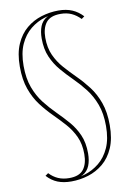

<svg xmlns="http://www.w3.org/2000/svg" viewBox="-107 -863 776 1148"><g transform="rotate(-10 280.5 -289.0)"><path d="M226 -652Q226 -591 246.8 -545.5Q267.5 -500 300.5 -462.8Q333.5 -425.5 370.5 -388.8Q407.5 -352 440.5 -308.8Q473.5 -265.5 494.2 -208Q515 -150.5 515 -71Q515 10 490.8 66Q466.5 122 425.5 156Q384.5 190 334 205.5Q283.5 221 231 221L220 209Q267.5 209 315.5 194.5Q363.5 180 403.5 147.8Q443.5 115.5 467.8 62Q492 8.5 492 -70Q492 -146.5 471.2 -201.8Q450.5 -257 417.8 -299.2Q385 -341.5 348 -378Q311 -414.5 278.2 -453Q245.5 -491.5 224.8 -539Q204 -586.5 204 -651Q204 -694 216.5 -725.2Q229 -756.5 258 -773.2Q287 -790 336 -790L331 -799Q379 -799 414.8 -783.5Q450.5 -768 478 -738L460 -725Q435.5 -750.5 406.5 -763.8Q377.5 -777 340 -777Q278 -777 252 -743.5Q226 -710 226 -652ZM335 73Q335 12 314.2 -33Q293.5 -78 260.5 -115.2Q227.5 -152.5 190.5 -189.2Q153.5 -226 120.5 -269.5Q87.5 -313 66.8 -370.8Q46 -428.5 46 -508Q46 -588.5 70.5 -644.2Q95 -700 136 -734Q177 -768 227.8 -783.5Q278.5 -799 331 -799L342 -786Q294 -786 245.8 -771.8Q197.5 -757.5 157.5 -725.2Q117.5 -693 93.2 -639.8Q69 -586.5 69 -509Q69 -432.5 89.8 -376.8Q110.5 -321 143.5 -278.8Q176.5 -236.5 213.5 -199.8Q250.5 -163 283.5 -124.8Q316.5 -86.5 337.2 -39.5Q358 7.5 358 72Q358 116 345.2 147.2Q332.5 178.5 303.5 195.2Q274.5 212 226 212L231 221Q184 221 148.2 206.8Q112.5 192.5 84 161L102 148Q126 173.5 155.2 186.2Q184.5 199 222 199Q283.5 199 309.2 165.5Q335 132 335 73Z"/></g></svg>

Font: Hepta Slab ExtraLight
Style: Regular
Weight: 200
Designer: Michael LaGattuta
Foundry: Michael LaGattuta
Version: Version 1.100